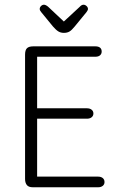

<svg xmlns="http://www.w3.org/2000/svg" viewBox="-20 -792 491 812"><path d="M137 -552H383Q396 -552 403 -558Q410 -564 410 -574Q410 -585 403 -590.5Q396 -596 383 -596H121Q102 -596 94 -588Q86 -580 86 -561V-35Q86 -19 93.5 -9.5Q101 0 119 0H395Q407 0 414.5 -6Q422 -12 422 -22Q422 -33 414.5 -39Q407 -45 395 -45H137V-290H348Q360 -290 367.5 -296Q375 -302 375 -312Q375 -322 367.5 -328Q360 -334 348 -334H137ZM250 -701 183 -764Q173 -772 166 -772Q159 -772 153.5 -766.5Q148 -761 148 -754Q148 -748 154 -741L204 -680Q217 -665 227 -659Q237 -653 250 -653Q264 -653 273.5 -658.5Q283 -664 296 -680L346 -741Q352 -749 352 -754Q352 -761 346 -766.5Q340 -772 333 -772Q325 -772 317 -763Z"/></svg>

Font: Beiruti Light
Style: Regular
Weight: 300
Designer: Arlette Boutros
Foundry: Boutros
Version: Version 1.41